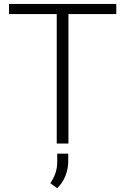

<svg xmlns="http://www.w3.org/2000/svg" viewBox="-20 -731 637 978"><path d="M572.3 -710.9V-659.2H328.6V0H269V-659.2H25.9V-710.9ZM327.6 51.8V90.3Q327.6 128.9 313 165.5Q298.3 202.1 271 227.5L236.3 202.1Q253.9 176.3 262.7 150.1Q271.5 124 271.5 91.3V51.8Z"/></svg>

Font: Vazirmatn RD UI ExtraLight
Style: Regular
Weight: 200
Designer: Saber Rastikerdar
Foundry: Saber Rastikerdar
Version: Version 33.003